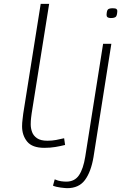

<svg xmlns="http://www.w3.org/2000/svg" viewBox="-20 -760 678 1000"><path d="M192 -740H236L145 -170Q144 -163 142 -147Q140 -131 140 -112Q140 -92 147 -72.5Q154 -53 173 -40Q192 -27 227 -27Q251 -27 272 -31Q293 -35 314 -40L319 -5Q295 1 268.5 5.5Q242 10 211 10Q148 10 121.5 -22.5Q95 -55 95 -102Q95 -120 97.5 -138.5Q100 -157 101 -168ZM567 -717Q581 -717 586 -713.5Q591 -710 591 -703Q590 -677 582 -671.5Q574 -666 557 -666Q535 -666 535 -682Q536 -706 543 -711.5Q550 -717 567 -717ZM560 -532 467 58Q454 135 422.5 177.5Q391 220 330 220Q321 220 296.5 217Q272 214 256 207L265 174Q283 182 298.5 184Q314 186 325 186Q369 186 391.5 152.5Q414 119 424 56L517 -532Z"/></svg>

Font: Georama ExtraExtended ExtraLight
Style: Italic
Weight: 200
Width: 8
Italic angle: -9°
Designer: Jean-Baptiste Levee
Foundry: Production Type
Version: Version 1.000